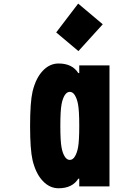

<svg xmlns="http://www.w3.org/2000/svg" viewBox="-20 -1027 707 1058"><path d="M546.2 -893.2 412.1 -745.4 289.7 -848.3 410.8 -1007.2ZM302.7 -677.1Q378.3 -677.1 411.5 -624.3H416.7V-666.7H583.3V0H416.7V-42.3H411.5Q378.3 10.4 302.7 10.4Q253.3 10.4 215.2 -30.3Q177.1 -71 159.5 -143.9Q145.8 -202.5 145.8 -333.3Q145.8 -464.2 159.5 -522.8Q177.1 -595.7 215.2 -636.4Q253.3 -677.1 302.7 -677.1ZM319 -451.2Q312.5 -416 312.5 -333.3Q312.5 -250.7 319 -215.5Q324.2 -185.5 335.9 -165.7Q347.7 -145.8 364.6 -145.8Q381.5 -145.8 393.2 -165.7Q404.9 -185.5 410.2 -215.5Q416.7 -250.7 416.7 -333.3Q416.7 -416 410.2 -451.2Q404.9 -481.1 393.2 -501Q381.5 -520.8 364.6 -520.8Q347.7 -520.8 335.9 -501Q324.2 -481.1 319 -451.2Z"/></svg>

Font: Monoid
Style: Bold
Weight: 700
Width: 4
Designer: Andreas Larsen (@larsenwork)
Version: Version 0.61